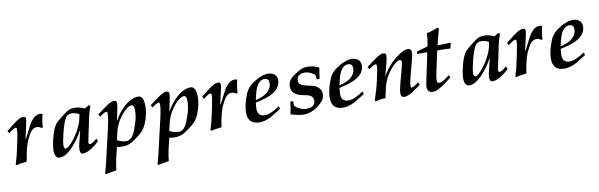

<svg xmlns="http://www.w3.org/2000/svg" viewBox="-55 -1186 6257 2007"><g transform="rotate(-10 3073.5 -182.5)"><path d="M397 -463Q387 -420 382 -386Q377 -352 377 -326L365 -320Q339 -339 315 -339Q275 -339 245 -298Q238 -288 228 -269.5Q218 -251 204 -223Q172 -154 149 -2Q72 6 41 17L30 5Q50 -55 57 -87L81 -194Q107 -312 107 -351Q107 -370 95 -370Q82 -370 53 -350L19 -326L6 -352L87 -416Q155 -469 195 -469Q220 -469 220 -439Q220 -431 212.5 -394Q205 -357 189 -290L177 -238L184 -242Q252 -379 274 -409Q317 -469 372 -469Q385 -469 397 -463Z M919 -82Q811 17 743 17Q713 17 713 -26Q713 -56 720 -83L755 -225L753 -227Q709 -143 647 -75Q564 17 497 17Q470 17 456 -9Q444 -31 444 -60Q444 -119 468 -208Q493 -303 525 -341Q533 -350 550 -365Q567 -380 593 -401Q651 -447 678 -459Q701 -469 745 -469Q784 -469 844 -443L889 -470L905 -458L890 -415Q885 -401 881 -385.5Q877 -370 873 -353L828 -139Q818 -93 818 -87Q818 -67 832 -67Q850 -67 887 -96L907 -112ZM777 -395Q736 -417 700 -417Q656 -417 637 -389Q608 -347 580 -236Q556 -141 556 -103Q556 -65 574 -65Q595 -65 628 -100Q701 -176 748 -285Q768 -333 777 -395Z M1471 -364Q1472 -332 1466 -297Q1460 -262 1449 -224Q1422 -139 1381 -98Q1357 -74 1312 -41Q1289 -25 1271.5 -14Q1254 -3 1241 2Q1205 17 1159 17Q1128 17 1104 10Q1093 55 1086 84.5Q1079 114 1075 130Q1067 167 1062.5 197Q1058 227 1056 250Q1035 254 1007 259Q979 264 944 271L934 264Q942 237 950 206.5Q958 176 966 142L1045 -198Q1069 -301 1069 -351Q1069 -370 1059 -370Q1043 -370 1017 -353L985 -331L972 -358L1056 -420Q1121 -469 1156 -469Q1185 -469 1185 -439Q1185 -409 1152 -261L1154 -259Q1197 -340 1263 -400Q1341 -469 1414 -469Q1469 -469 1471 -364ZM1357 -334Q1357 -390 1329 -391Q1314 -391 1296 -381Q1278 -371 1257.5 -352.5Q1237 -334 1216 -307Q1195 -280 1176 -247Q1162 -222 1150 -190.5Q1138 -159 1130 -121L1116 -59Q1162 -32 1212 -32Q1261 -32 1296 -97Q1310 -123 1336 -205Q1357 -272 1357 -334Z M2027 -364Q2028 -332 2022 -297Q2016 -262 2005 -224Q1978 -139 1937 -98Q1913 -74 1868 -41Q1845 -25 1827.5 -14Q1810 -3 1797 2Q1761 17 1715 17Q1684 17 1660 10Q1649 55 1642 84.5Q1635 114 1631 130Q1623 167 1618.5 197Q1614 227 1612 250Q1591 254 1563 259Q1535 264 1500 271L1490 264Q1498 237 1506 206.5Q1514 176 1522 142L1601 -198Q1625 -301 1625 -351Q1625 -370 1615 -370Q1599 -370 1573 -353L1541 -331L1528 -358L1612 -420Q1677 -469 1712 -469Q1741 -469 1741 -439Q1741 -409 1708 -261L1710 -259Q1753 -340 1819 -400Q1897 -469 1970 -469Q2025 -469 2027 -364ZM1913 -334Q1913 -390 1885 -391Q1870 -391 1852 -381Q1834 -371 1813.5 -352.5Q1793 -334 1772 -307Q1751 -280 1732 -247Q1718 -222 1706 -190.5Q1694 -159 1686 -121L1672 -59Q1718 -32 1768 -32Q1817 -32 1852 -97Q1866 -123 1892 -205Q1913 -272 1913 -334Z M2464 -463Q2454 -420 2449 -386Q2444 -352 2444 -326L2432 -320Q2406 -339 2382 -339Q2342 -339 2312 -298Q2305 -288 2295 -269.5Q2285 -251 2271 -223Q2239 -154 2216 -2Q2139 6 2108 17L2097 5Q2117 -55 2124 -87L2148 -194Q2174 -312 2174 -351Q2174 -370 2162 -370Q2149 -370 2120 -350L2086 -326L2073 -352L2154 -416Q2222 -469 2262 -469Q2287 -469 2287 -439Q2287 -431 2279.5 -394Q2272 -357 2256 -290L2244 -238L2251 -242Q2319 -379 2341 -409Q2384 -469 2439 -469Q2452 -469 2464 -463Z M2885 -385Q2885 -296 2778 -243Q2724 -217 2614 -193Q2612 -174 2610.5 -157.5Q2609 -141 2609 -127Q2609 -47 2686 -47Q2744 -47 2844 -114L2854 -86Q2806 -56 2778 -39Q2750 -22 2742 -17Q2675 17 2619 17Q2495 17 2495 -108Q2495 -167 2520 -246Q2539 -307 2557 -335Q2581 -374 2626 -405Q2649 -421 2671.5 -433.5Q2694 -446 2717 -454Q2754 -469 2790 -469Q2832 -469 2858.5 -447Q2885 -425 2885 -385ZM2791 -370Q2791 -421 2745 -421Q2666 -421 2632 -277L2618 -219L2659 -231Q2714 -247 2749 -279Q2791 -318 2791 -370Z M3331 -438Q3323 -385 3318.5 -356Q3314 -327 3314 -322H3284L3278 -370Q3226 -414 3169 -414Q3086 -414 3086 -338Q3086 -294 3162 -278L3221 -265Q3264 -256 3289 -231Q3319 -202 3319 -163Q3319 -127 3302 -99Q3288 -78 3256 -51Q3174 17 3085 17Q3037 17 2950 -10Q2966 -89 2971 -141H3001V-94Q3021 -70 3056 -54Q3092 -38 3125 -38Q3219 -38 3219 -111Q3219 -163 3151 -177L3107 -186Q2993 -208 2993 -297Q2993 -361 3056 -405Q3093 -430 3118.5 -444.5Q3144 -459 3160 -463Q3185 -469 3207 -469Q3279 -469 3331 -438Z M3773 -385Q3773 -296 3666 -243Q3612 -217 3502 -193Q3500 -174 3498.5 -157.5Q3497 -141 3497 -127Q3497 -47 3574 -47Q3632 -47 3732 -114L3742 -86Q3694 -56 3666 -39Q3638 -22 3630 -17Q3563 17 3507 17Q3383 17 3383 -108Q3383 -167 3408 -246Q3427 -307 3445 -335Q3469 -374 3514 -405Q3537 -421 3559.5 -433.5Q3582 -446 3605 -454Q3642 -469 3678 -469Q3720 -469 3746.5 -447Q3773 -425 3773 -385ZM3679 -370Q3679 -421 3633 -421Q3554 -421 3520 -277L3506 -219L3547 -231Q3602 -247 3637 -279Q3679 -318 3679 -370Z M4334 -80Q4312 -64 4290 -48.5Q4268 -33 4246 -17Q4191 17 4154 17Q4118 17 4118 -26Q4118 -65 4161 -218Q4191 -326 4191 -348Q4191 -370 4170 -370Q4138 -370 4080 -303Q4008 -222 3982 -118Q3962 -37 3958 -4Q3894 -3 3852 13L3842 2Q3859 -49 3874 -99Q3889 -149 3900 -200Q3927 -318 3927 -351Q3927 -370 3917 -370Q3901 -370 3875 -353L3843 -331L3830 -358L3914 -420Q3979 -469 4014 -469Q4043 -469 4043 -439Q4043 -402 4009 -282L3994 -228H3996Q4033 -300 4095 -362Q4144 -409 4187 -436Q4241 -469 4273 -469Q4313 -469 4313 -425Q4313 -404 4297 -344L4249 -160Q4236 -112 4236 -80Q4236 -65 4246 -65Q4261 -65 4292 -87L4321 -107Z M4729 -452 4715 -396Q4697 -398 4674 -399.5Q4651 -401 4623 -401H4576L4525 -164Q4516 -122 4516 -93Q4516 -64 4537 -64Q4565 -64 4594 -85L4650 -125L4663 -99L4586 -42Q4506 17 4457 17Q4399 17 4399 -47Q4399 -54 4401.5 -69.5Q4404 -85 4409 -108L4471 -401H4362L4369 -428L4484 -460Q4492 -505 4496 -535.5Q4500 -566 4500 -582V-598Q4515 -600 4529 -603.5Q4543 -607 4557 -612L4623 -636L4633 -624Q4628 -604 4620 -575Q4612 -546 4602 -508L4589 -452L4723 -457Z M5267 -82Q5159 17 5091 17Q5061 17 5061 -26Q5061 -56 5068 -83L5103 -225L5101 -227Q5057 -143 4995 -75Q4912 17 4845 17Q4818 17 4804 -9Q4792 -31 4792 -60Q4792 -119 4816 -208Q4841 -303 4873 -341Q4881 -350 4898 -365Q4915 -380 4941 -401Q4999 -447 5026 -459Q5049 -469 5093 -469Q5132 -469 5192 -443L5237 -470L5253 -458L5238 -415Q5233 -401 5229 -385.5Q5225 -370 5221 -353L5176 -139Q5166 -93 5166 -87Q5166 -67 5180 -67Q5198 -67 5235 -96L5255 -112ZM5125 -395Q5084 -417 5048 -417Q5004 -417 4985 -389Q4956 -347 4928 -236Q4904 -141 4904 -103Q4904 -65 4922 -65Q4943 -65 4976 -100Q5049 -176 5096 -285Q5116 -333 5125 -395Z M5700 -463Q5690 -420 5685 -386Q5680 -352 5680 -326L5668 -320Q5642 -339 5618 -339Q5578 -339 5548 -298Q5541 -288 5531 -269.5Q5521 -251 5507 -223Q5475 -154 5452 -2Q5375 6 5344 17L5333 5Q5353 -55 5360 -87L5384 -194Q5410 -312 5410 -351Q5410 -370 5398 -370Q5385 -370 5356 -350L5322 -326L5309 -352L5390 -416Q5458 -469 5498 -469Q5523 -469 5523 -439Q5523 -431 5515.5 -394Q5508 -357 5492 -290L5480 -238L5487 -242Q5555 -379 5577 -409Q5620 -469 5675 -469Q5688 -469 5700 -463Z M6121 -385Q6121 -296 6014 -243Q5960 -217 5850 -193Q5848 -174 5846.5 -157.5Q5845 -141 5845 -127Q5845 -47 5922 -47Q5980 -47 6080 -114L6090 -86Q6042 -56 6014 -39Q5986 -22 5978 -17Q5911 17 5855 17Q5731 17 5731 -108Q5731 -167 5756 -246Q5775 -307 5793 -335Q5817 -374 5862 -405Q5885 -421 5907.5 -433.5Q5930 -446 5953 -454Q5990 -469 6026 -469Q6068 -469 6094.5 -447Q6121 -425 6121 -385ZM6027 -370Q6027 -421 5981 -421Q5902 -421 5868 -277L5854 -219L5895 -231Q5950 -247 5985 -279Q6027 -318 6027 -370Z"/></g></svg>

Font: GFS Didot
Style: Bold Italic
Weight: 700
Italic angle: -12°
Designer: Designed by Takis Katsoulidis and George D. Matthiopoulos.
Foundry: Designed by Takis Katsoulidis and George D. Matthiopoulos.
Version: Version 1.0